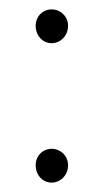

<svg xmlns="http://www.w3.org/2000/svg" viewBox="-20 -381 221 409"><path d="M90 -361C71 -361 56 -346 56 -326C56 -305 71 -289 90 -289C109 -289 125 -305 125 -326C125 -346 109 -361 90 -361ZM90 -64C71 -64 56 -49 56 -29C56 -8 71 8 90 8C109 8 125 -8 125 -29C125 -49 109 -64 90 -64Z"/></svg>

Font: Montserrat arm ExtraLight
Style: Regular
Weight: 275
Designer: Julieta Ulanovsky
Foundry: Julieta Ulanovsky
Version: Version 6.000;PS 006.000;hotconv 1.0.88;makeotf.lib2.5.64775